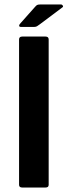

<svg xmlns="http://www.w3.org/2000/svg" viewBox="-20 -836 301 856"><path d="M197 -12Q197 0 183 0H79Q65 0 65 -12V-660Q65 -673 79 -673H183Q197 -673 197 -660ZM133 -716H73Q66 -716 65.5 -721Q65 -726 71 -732L135 -804Q141 -811 145 -813.5Q149 -816 159 -816H252Q257 -816 260 -811Q263 -806 258 -803L158 -728Q150 -722 145 -719Q140 -716 133 -716Z"/></svg>

Font: Glory
Style: Bold
Weight: 700
Designer: Robert Leuschke
Foundry: Robert Leuschke
Version: Version 1.011